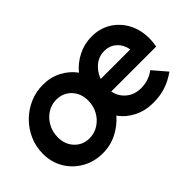

<svg xmlns="http://www.w3.org/2000/svg" viewBox="-74 -831 1142 1142"><g transform="rotate(-45 497.0 -260.5)"><path d="M286 10Q213 10 155 -23Q97 -56 63.5 -112.5Q30 -169 30 -240Q30 -300 53 -352.5Q76 -405 116 -445Q156 -485 208.5 -508Q261 -531 321 -531Q385 -531 437.5 -503.5Q490 -476 523 -430Q560 -475 613.5 -502Q667 -529 728 -529Q797 -529 850 -496.5Q903 -464 933.5 -407.5Q964 -351 964 -278Q964 -267 963 -254Q962 -241 958 -215H580Q589 -166 627 -134.5Q665 -103 720 -103Q753 -103 782 -113Q811 -123 833 -141L908 -54Q860 -20 813 -5Q766 10 710 10Q642 10 587.5 -17.5Q533 -45 500 -92Q460 -46 405 -18Q350 10 286 10ZM588 -312H837Q828 -359 797 -387Q766 -415 721 -415Q675 -415 640 -386.5Q605 -358 588 -312ZM292 -109Q334 -109 369 -131.5Q404 -154 424.5 -191.5Q445 -229 445 -274Q445 -334 408 -373Q371 -412 314 -412Q272 -412 237.5 -389.5Q203 -367 182.5 -329.5Q162 -292 162 -247Q162 -187 199 -148Q236 -109 292 -109Z"/></g></svg>

Font: Red Hat Display
Style: Bold Italic
Weight: 700
Italic angle: -12°
Designer: Pentagram, MCKL
Foundry: Pentagram, MCKL
Version: Version 1.023; ttfautohint (v1.8.3)